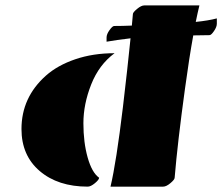

<svg xmlns="http://www.w3.org/2000/svg" viewBox="-20 -696 829 716"><path d="M631.3 -33.2Q631.3 -26.4 615.7 -13.2Q600.1 0 588.4 0H392.1Q413.6 -90.3 438.5 -297.4Q455.6 -441.9 466.8 -553.2Q413.6 -546.9 377.4 -540.5V-556.2Q377.4 -568.4 388.4 -583.7Q399.4 -599.1 405.8 -599.1Q436.5 -599.1 471.7 -600.6Q473.6 -622.6 475.6 -643.6Q475.6 -649.9 491.2 -662.8Q506.8 -675.8 518.1 -675.8H723.6Q716.8 -647.9 710 -614.3Q757.3 -619.1 788.6 -627.4V-607.4Q788.6 -595.7 778.1 -580.3Q767.6 -564.9 761.2 -564.9Q729.5 -564.9 700.7 -564Q685.5 -480.5 669.9 -365.7Q642.1 -163.6 631.3 -33.2ZM407.2 -497.6Q349.1 -454.6 320.1 -381.1Q291 -307.6 291 -236.3Q291 -165 306.9 -108.6Q322.8 -52.2 349.6 -33.2Q349.6 -25.9 334 -12.9Q318.4 0 307.1 0Q196.3 0 128.2 -58.1Q60.1 -116.2 60.1 -214.8Q60.1 -333 151.4 -414.1Q194.8 -452.6 261 -475.1Q327.1 -497.6 407.2 -497.6Z"/></svg>

Font: Emblema One
Style: Regular
Weight: 400
Designer: Riccardo De Franceschi
Foundry: Riccardo De Franceschi
Version: Version 1.003